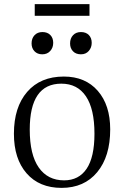

<svg xmlns="http://www.w3.org/2000/svg" viewBox="-20 -889 597 923"><path d="M147 -813V-869.1H410.2V-813ZM369.1 -627.9Q344.7 -627.9 330.8 -642.6Q316.9 -657.2 316.9 -680.2Q316.9 -704.6 331.1 -719.7Q345.2 -734.9 369.1 -734.9Q393.1 -734.9 407 -720.7Q420.9 -706.5 420.9 -683.1Q420.9 -660.2 406.7 -644Q392.6 -627.9 369.1 -627.9ZM183.1 -627.9Q159.7 -627.9 145.8 -642.6Q131.8 -657.2 131.8 -680.2Q131.8 -704.6 146 -719.7Q160.2 -734.9 184.1 -734.9Q208 -734.9 221.9 -720.7Q235.8 -706.5 235.8 -683.1Q235.8 -659.7 221.4 -643.8Q207 -627.9 183.1 -627.9ZM275.9 14.2Q168.9 14.2 107.9 -55.7Q46.9 -125.5 46.9 -246.1Q46.9 -373.5 110.6 -447.3Q174.3 -521 287.1 -521Q390.1 -521 450 -452.4Q509.8 -383.8 509.8 -267.1Q509.8 -136.7 447.3 -61.3Q384.8 14.2 275.9 14.2ZM288.1 -22Q358.9 -22 396.5 -77.9Q434.1 -133.8 434.1 -246.1Q434.1 -365.2 393.1 -426Q352.1 -486.8 274.9 -486.8Q123 -486.8 123 -266.1Q123 -145.5 166.3 -83.7Q209.5 -22 288.1 -22Z"/></svg>

Font: Literata Light
Style: Regular
Weight: 300
Designer: Latin by Veronika Burian and Jose Scaglione. Greek by Irene Vlachou. Cyrillic by Vera Evstafieva.
Foundry: TypeTogether
Version: Version 3.021